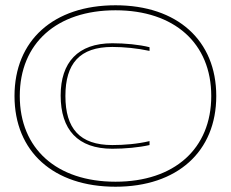

<svg xmlns="http://www.w3.org/2000/svg" viewBox="-20 -699 875 728"><path d="M418 9C183 9 35 -124 35 -335C35 -546 183 -679 418 -679C652 -679 800 -546 800 -335C800 -124 652 9 418 9ZM55 -335C55 -135 195 -10 418 -10C641 -10 781 -135 781 -335C781 -535 641 -660 418 -660C195 -660 55 -535 55 -335ZM210 -337C210 -207 275 -135 406 -135C454 -135 507 -140 547 -149V-164C501 -153 450 -149 406 -149C282 -149 228 -212 228 -335C228 -458 282 -521 406 -521C450 -521 501 -516 547 -506V-520C507 -530 454 -535 406 -535C275 -535 210 -462 210 -337Z"/></svg>

Font: LT Wave Thin
Style: Regular
Weight: 100
Designer: Daniel Lyons
Version: Version 2.5 (Glyphs App)